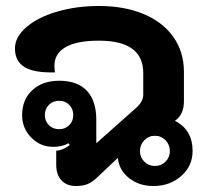

<svg xmlns="http://www.w3.org/2000/svg" viewBox="-20 -613 694 642"><path d="M168 -62V-109Q180 -110 192.5 -115.5Q205 -121 213 -128L209 -134Q188 -122 158 -122Q115 -122 84.5 -153Q54 -184 54 -228Q54 -280 88 -311.5Q122 -343 178 -343Q239 -343 270.5 -309.5Q302 -276 302 -212V-134L436 -253Q459 -274 459 -296V-369Q459 -477 311 -477Q237 -477 199.5 -455.5Q162 -434 162 -393Q162 -379 164 -371Q95 -369 62.5 -388.5Q30 -408 30 -451Q30 -489 68 -522Q106 -555 170.5 -574Q235 -593 311 -593Q396 -593 460.5 -566Q525 -539 560 -489Q595 -439 595 -373V-274Q595 -230 565 -209Q624 -179 624 -108Q624 -58 586 -24.5Q548 9 493 9Q445 9 411.5 -17.5Q378 -44 374 -85L302 -17Q287 -3 271.5 3Q256 9 234 9Q203 9 185.5 -10Q168 -29 168 -62ZM225 -228Q225 -249 211.5 -262.5Q198 -276 178 -276Q157 -276 143.5 -262.5Q130 -249 130 -228Q130 -208 143.5 -194.5Q157 -181 178 -181Q198 -181 211.5 -194.5Q225 -208 225 -228ZM548 -108Q548 -129 533.5 -144Q519 -159 498 -159Q477 -159 462.5 -144Q448 -129 448 -108Q448 -87 462.5 -72.5Q477 -58 498 -58Q519 -58 533.5 -72.5Q548 -87 548 -108Z"/></svg>

Font: K2D ExtraBold
Style: Regular
Weight: 800
Designer: Katatrad Aksorn Co.,Ltd.
Foundry: Cadson Demak Co.,Ltd.
Version: Version 1.000; ttfautohint (v1.6)